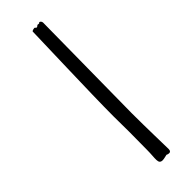

<svg xmlns="http://www.w3.org/2000/svg" viewBox="-302 -738 953 953"><g transform="rotate(-45 175.0 -261.0)"><path d="M247 -705C247 -714 239 -720 235 -720C232 -720 234 -716 229 -716C227 -716 224 -716 221 -717C216 -717 215 -711 208 -710C203 -710 202 -717 197 -717C196 -717 179 -715 179 -709C179 -708 179 -707 179 -704C179 -675 165 -279 165 -129C165 -92 166 -56 166 -20C166 25 165 69 165 106C165 167 152 198 184 198C194 198 214 192 216 192C217 192 222 196 232 196C238 196 244 192 244 180C244 166 240 26 240 -77C240 -120 247 -656 247 -705Z"/></g></svg>

Font: Oregano
Style: Italic
Weight: 400
Italic angle: -12°
Designer: Astigmatic (AOETI)
Foundry: Astigmatic (AOETI)
Version: Version 1.000